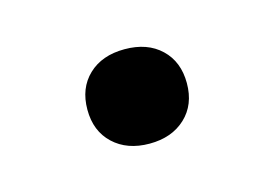

<svg xmlns="http://www.w3.org/2000/svg" viewBox="-35 -390 314 220"><g transform="rotate(-15 122.0 -280.0)"><path d="M122 -223.5Q95.5 -223.5 79.2 -238.8Q63 -254 63 -279.5Q63 -305 79 -320.2Q95 -335.5 122 -335.5Q149 -335.5 165 -320.2Q181 -305 181 -279.5Q181 -254 164.8 -238.8Q148.5 -223.5 122 -223.5Z"/></g></svg>

Font: Encode Sans SC SemiExpanded
Style: Regular
Weight: 400
Width: 6
Designer: Multiple Designers
Foundry: Impallari Type
Version: Version 3.002